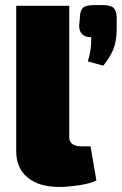

<svg xmlns="http://www.w3.org/2000/svg" viewBox="-20 -723 480 757"><path d="M351 -703H383Q415 -703 427 -692.5Q439 -682 440 -654V-610Q440 -561 427 -529Q414 -497 387 -464L326 -481Q340 -520 340 -576Q294 -576 292 -620L295 -654Q296 -682 307.5 -692.5Q319 -703 351 -703ZM253 -700V-182Q253 -146 303 -146H337L360 -12Q340 0 294.5 7Q249 14 213 14Q134 14 89 -23Q44 -60 44 -126V-700Z"/></svg>

Font: Exo 2.0 Black
Style: Regular
Weight: 900
Designer: Natanael Gama
Version: Version 1.001;PS 001.001;hotconv 1.0.70;makeotf.lib2.5.58329